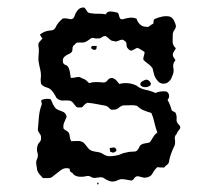

<svg xmlns="http://www.w3.org/2000/svg" viewBox="-20 -487 577 510"><path d="M178 -444Q180 -452 186.5 -460Q193 -468 204 -467Q208 -463 211 -457.5Q214 -452 221 -452Q231 -450 240.5 -450.5Q250 -451 261 -449Q265 -457 273.5 -456.5Q282 -456 290 -454Q294 -453 295 -449.5Q296 -446 297 -442.5Q298 -439 300 -437Q302 -435 307 -436Q316 -439 325.5 -440Q335 -441 343 -437Q345 -429 351.5 -422.5Q358 -416 368 -416Q373 -414 377.5 -418Q382 -422 387 -424Q388 -428 388 -431.5Q388 -435 392 -437Q401 -441 411 -443Q421 -445 431 -443Q438 -440 441.5 -433.5Q445 -427 447 -420Q448 -414 444 -408.5Q440 -403 439 -398Q439 -388 438.5 -377.5Q438 -367 447 -359Q445 -354 442 -350Q439 -346 439 -340Q440 -336 442 -333.5Q444 -331 446 -327Q438 -318 440.5 -306.5Q443 -295 437 -284Q434 -273 424 -267Q418 -264 411 -265Q404 -266 399 -272Q392 -280 389.5 -288.5Q387 -297 385 -306Q380 -313 373.5 -317.5Q367 -322 361 -328Q360 -333 362 -338Q364 -343 364 -349Q359 -352 354.5 -355Q350 -358 345 -360Q340 -358 333 -354Q326 -350 321 -357Q318 -359 317 -362.5Q316 -366 316 -369Q316 -372 315 -374.5Q314 -377 310 -379Q307 -382 303.5 -381.5Q300 -381 296.5 -379.5Q293 -378 289.5 -377Q286 -376 282 -378Q276 -378 271.5 -382.5Q267 -387 261 -391Q256 -392 250.5 -388Q245 -384 240 -385Q235 -384 231 -385.5Q227 -387 223 -386Q217 -382 211.5 -378Q206 -374 198 -374Q193 -374 187.5 -374Q182 -374 179 -369Q172 -365 172.5 -356.5Q173 -348 164 -344Q158 -342 152 -337Q146 -332 147 -324Q147 -317 154 -314.5Q161 -312 163 -305Q165 -300 166 -293.5Q167 -287 168 -280Q176 -280 183.5 -282Q191 -284 198 -279Q205 -277 209 -273.5Q213 -270 217 -266Q225 -269 234.5 -269Q244 -269 253 -268Q261 -267 265.5 -273.5Q270 -280 278 -280Q285 -278 289 -273.5Q293 -269 297 -264Q320 -270 342 -260Q353 -251 366.5 -248.5Q380 -246 393 -240Q406 -246 422 -244Q428 -241 429 -234Q430 -227 425 -222Q433 -207 436 -194Q438 -192 440.5 -191Q443 -190 446 -188Q450 -180 449 -171Q448 -162 455 -156Q462 -149 456.5 -143Q451 -137 449 -131Q443 -125 444.5 -117Q446 -109 444 -101Q433 -79 429 -59Q429 -53 424 -49.5Q419 -46 416 -42Q403 -42 398 -43Q390 -36 385.5 -27Q381 -18 371 -16Q364 -14 358 -16Q352 -18 345 -19Q339 -18 335.5 -12Q332 -6 325 -8Q316 -10 307.5 -11Q299 -12 290 -7Q280 -3 271 -6Q262 -9 254 -15Q249 -17 244.5 -16Q240 -15 236 -15Q228 -13 222 -17Q216 -21 209 -19Q201 -17 192 -17.5Q183 -18 176 -23Q173 -28 169 -29.5Q165 -31 165 -39Q152 -43 141.5 -35Q131 -27 121 -19Q116 -14 108.5 -14Q101 -14 94 -14Q89 -19 85 -24Q81 -29 79 -34Q78 -42 76.5 -50Q75 -58 79 -66Q82 -74 79.5 -81.5Q77 -89 79 -97Q80 -104 84.5 -108.5Q89 -113 89 -119Q90 -127 84.5 -133.5Q79 -140 81 -148Q82 -163 83.5 -178Q85 -193 90 -207Q92 -211 90 -215.5Q88 -220 92 -222Q97 -224 103.5 -224.5Q110 -225 115 -223Q118 -216 120.5 -210.5Q123 -205 128 -199Q135 -194 145 -191Q155 -188 157 -177Q154 -169 150.5 -161.5Q147 -154 149 -145Q152 -142 156 -140Q160 -138 163 -134Q165 -129 165.5 -123Q166 -117 169 -112Q177 -112 186 -112.5Q195 -113 202 -108Q208 -102 212.5 -95.5Q217 -89 225 -86Q233 -84 240.5 -83Q248 -82 255 -77Q263 -72 271.5 -72Q280 -72 289 -74Q296 -75 302 -78Q308 -81 316 -82Q322 -84 328.5 -84Q335 -84 341 -85Q345 -87 347.5 -91.5Q350 -96 352 -100Q357 -105 364.5 -106Q372 -107 378 -109Q383 -116 387 -123Q391 -130 398 -135Q393 -148 390 -162Q387 -176 382 -187Q371 -190 361.5 -194Q352 -198 344 -206Q336 -208 326.5 -207.5Q317 -207 307 -207Q300 -205 294.5 -200Q289 -195 281 -196Q275 -194 271 -199Q267 -204 261 -206Q249 -208 237 -210.5Q225 -213 212 -214Q207 -212 204 -208.5Q201 -205 198 -202Q194 -202 190.5 -201.5Q187 -201 183 -203Q179 -207 176 -211.5Q173 -216 168 -219Q159 -221 148.5 -220Q138 -219 130 -227Q123 -241 116 -248Q111 -253 104.5 -254.5Q98 -256 93 -260Q89 -263 88.5 -267.5Q88 -272 88 -276Q90 -289 87 -301.5Q84 -314 82 -327Q82 -337 83 -346.5Q84 -356 82 -366Q81 -372 85.5 -376.5Q90 -381 93 -385Q89 -389 86 -395Q94 -402 106 -405Q112 -406 117.5 -406.5Q123 -407 127 -413Q133 -427 147 -438Q155 -439 164.5 -436.5Q174 -434 178 -444ZM222 -359Q222 -365 227 -365Q232 -365 237 -365Q237 -363 236.5 -361Q236 -359 236 -357Q232 -353 228 -355Q224 -357 222 -359ZM366 -275Q373 -277 378.5 -269.5Q384 -262 376 -258Q371 -255 364 -255.5Q357 -256 353 -261Q352 -267 356.5 -270Q361 -273 366 -275ZM271 -94Q275 -94 280 -95Q285 -96 287 -93Q292 -88 286.5 -84Q281 -80 276 -83Q272 -83 272 -87.5Q272 -92 271 -94ZM238 -1Q241 -3 241.5 -1.5Q242 0 241.5 1.5Q241 3 239.5 3Q238 3 238 -1Z"/></svg>

Font: ErikasBuero
Style: Regular
Weight: 400
Designer: Peter Wiegel
Foundry: Peter Wiegel
Version: Version 1.006